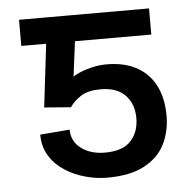

<svg xmlns="http://www.w3.org/2000/svg" viewBox="-44 -572 621 625"><g transform="rotate(-5 266.5 -259.5)"><path d="M184.1 -230 97.2 -236.8 131.8 -528.3H465.3V-442.9H215.8L201.2 -328.6Q217.8 -339.8 247.1 -348.9Q276.4 -357.9 304.2 -358.9Q363.8 -360.4 405.8 -338.9Q447.8 -317.4 469.7 -275.9Q491.7 -234.4 491.7 -175.3Q491.7 -124 470.7 -82.3Q449.7 -40.5 403.3 -15.9Q356.9 8.8 281.7 8.8Q247.6 8.8 211.4 -1Q175.3 -10.7 144.8 -30.3Q114.3 -49.8 95.5 -79.8Q76.7 -109.9 76.7 -149.9L173.3 -157.7Q173.8 -118.7 204.6 -95.9Q235.4 -73.2 281.7 -73.2Q340.3 -73.2 366.7 -102.3Q393.1 -131.3 393.1 -176.3Q393.1 -222.7 365.7 -251.2Q338.4 -279.8 284.7 -279.8Q244.1 -279.8 220.9 -264.9Q197.8 -250 184.1 -230ZM188.5 -528.3V-442.9H40.5V-528.3Z"/></g></svg>

Font: Inter 20pt
Style: Regular
Weight: 400
Version: Version 4.001;git-66647c0bb